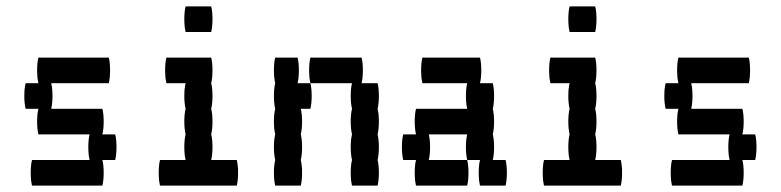

<svg xmlns="http://www.w3.org/2000/svg" viewBox="-20 -580 2440 600"><path d="M340 -80H300Q304 -64 304 -40Q304 -17 300 0H80Q76 -17 76 -40Q76 -64 80 -80H260Q256 -97 256 -120Q256 -144 260 -160H100Q96 -177 96 -200Q96 -224 100 -240H60Q56 -257 56 -280Q56 -304 60 -320H100Q96 -337 96 -360Q96 -384 100 -400H320Q324 -384 324 -360Q324 -337 320 -320H140Q144 -304 144 -280Q144 -257 140 -240H300Q304 -224 304 -200Q304 -177 300 -160H340Q344 -144 344 -120Q344 -97 340 -80Z M560 -480Q556 -497 556 -520Q556 -544 560 -560H640Q644 -544 644 -520Q644 -497 640 -480ZM724 -40Q724 -17 720 0H480Q476 -17 476 -40Q476 -64 480 -80H560Q556 -97 556 -120Q556 -144 560 -160Q556 -177 556 -200Q556 -224 560 -240Q556 -257 556 -280Q556 -304 560 -320H500Q496 -337 496 -360Q496 -384 500 -400H640Q644 -384 644 -360Q644 -337 640 -320Q644 -304 644 -280Q644 -257 640 -240Q644 -224 644 -200Q644 -177 640 -160Q644 -144 644 -120Q644 -97 640 -80H720Q724 -64 724 -40Z M910 -320H950Q954 -304 954 -280Q954 -257 950 -240H920Q924 -224 924 -200Q924 -177 920 -160Q924 -144 924 -120Q924 -97 920 -80Q924 -64 924 -40Q924 -17 920 0H840Q836 -17 836 -40Q836 -64 840 -80Q836 -97 836 -120Q836 -144 840 -160Q836 -177 836 -200Q836 -224 840 -240Q836 -257 836 -280Q836 -304 840 -320Q836 -337 836 -360Q836 -384 840 -400H910Q914 -384 914 -360Q914 -337 910 -320ZM1164 -200Q1164 -177 1160 -160Q1164 -144 1164 -120Q1164 -97 1160 -80Q1164 -64 1164 -40Q1164 -17 1160 0H1080Q1076 -17 1076 -40Q1076 -64 1080 -80Q1076 -97 1076 -120Q1076 -144 1080 -160Q1076 -177 1076 -200Q1076 -224 1080 -240Q1076 -257 1076 -280Q1076 -304 1080 -320H950Q946 -337 946 -360Q946 -384 950 -400H1110Q1114 -384 1114 -360Q1114 -337 1110 -320H1160Q1164 -304 1164 -280Q1164 -257 1160 -240Q1164 -224 1164 -200Z M1564 -40Q1564 -17 1560 0H1480Q1476 -17 1476 -40Q1476 -64 1480 -80H1440Q1436 -97 1436 -120Q1436 -144 1440 -160H1320Q1324 -144 1324 -120Q1324 -97 1320 -80H1440Q1444 -64 1444 -40Q1444 -17 1440 0H1280Q1276 -17 1276 -40Q1276 -64 1280 -80H1240Q1236 -97 1236 -120Q1236 -144 1240 -160H1280Q1276 -177 1276 -200Q1276 -224 1280 -240H1440Q1436 -257 1436 -280Q1436 -304 1440 -320H1300Q1296 -337 1296 -360Q1296 -384 1300 -400H1480Q1484 -384 1484 -360Q1484 -337 1480 -320H1520Q1524 -304 1524 -280Q1524 -257 1520 -240Q1524 -224 1524 -200Q1524 -177 1520 -160Q1524 -144 1524 -120Q1524 -97 1520 -80H1560Q1564 -64 1564 -40Z M1760 -480Q1756 -497 1756 -520Q1756 -544 1760 -560H1840Q1844 -544 1844 -520Q1844 -497 1840 -480ZM1924 -40Q1924 -17 1920 0H1680Q1676 -17 1676 -40Q1676 -64 1680 -80H1760Q1756 -97 1756 -120Q1756 -144 1760 -160Q1756 -177 1756 -200Q1756 -224 1760 -240Q1756 -257 1756 -280Q1756 -304 1760 -320H1700Q1696 -337 1696 -360Q1696 -384 1700 -400H1840Q1844 -384 1844 -360Q1844 -337 1840 -320Q1844 -304 1844 -280Q1844 -257 1840 -240Q1844 -224 1844 -200Q1844 -177 1840 -160Q1844 -144 1844 -120Q1844 -97 1840 -80H1920Q1924 -64 1924 -40Z M2340 -80H2300Q2304 -64 2304 -40Q2304 -17 2300 0H2080Q2076 -17 2076 -40Q2076 -64 2080 -80H2260Q2256 -97 2256 -120Q2256 -144 2260 -160H2100Q2096 -177 2096 -200Q2096 -224 2100 -240H2060Q2056 -257 2056 -280Q2056 -304 2060 -320H2100Q2096 -337 2096 -360Q2096 -384 2100 -400H2320Q2324 -384 2324 -360Q2324 -337 2320 -320H2140Q2144 -304 2144 -280Q2144 -257 2140 -240H2300Q2304 -224 2304 -200Q2304 -177 2300 -160H2340Q2344 -144 2344 -120Q2344 -97 2340 -80Z"/></svg>

Font: VT323
Style: Regular
Weight: 400
Monospace: yes
Designer: Peter Hull
Version: Version 2.000